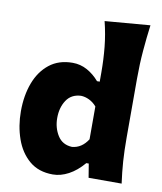

<svg xmlns="http://www.w3.org/2000/svg" viewBox="-93 -926 854 1015"><g transform="rotate(10 333.5 -418.0)"><path d="M259.8 15.6Q183.1 15.6 133.5 -26.6Q84 -68.8 60.1 -137.2Q36.1 -205.6 36.1 -284.7Q36.1 -369.1 61.5 -436.8Q86.9 -504.4 137.2 -544.2Q187.5 -584 261.7 -584Q303.7 -584 340.1 -564Q376.5 -543.9 404.8 -510.7H419.4V-560.5Q419.4 -629.4 412.8 -695.8Q406.2 -762.2 389.2 -830.6L631.8 -850.6Q623 -783.7 616.9 -711.4Q610.8 -639.2 610.8 -560.5V-244.6Q610.8 -173.8 614.7 -116.9Q618.7 -60.1 627 0H449.7L437.5 -74.2H424.3Q386.7 -29.8 344.2 -7.1Q301.8 15.6 259.8 15.6ZM334.5 -145.5Q386.7 -149.9 419.4 -201.2V-377.4Q402.3 -397.5 379.9 -408.4Q357.4 -419.4 335 -419.9Q283.2 -417.5 257.3 -377.9Q231.4 -338.4 231.4 -282.7Q231.4 -230 257.1 -189Q282.7 -147.9 334.5 -145.5Z"/></g></svg>

Font: Pinar-DS2-FD ExtraBold
Style: Regular
Weight: 800
Designer: Amin Abedi
Version: Version 3.000